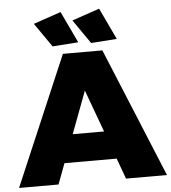

<svg xmlns="http://www.w3.org/2000/svg" viewBox="-69 -982 923 1037"><g transform="rotate(-5 393.0 -463.5)"><path d="M572 0 531 -112H248L206 0H-8L291 -701H505L794 0ZM306 -264H476L392 -493ZM298 -927 379 -756 239 -746 149 -876ZM507 -927 588 -756 448 -746 358 -876Z"/></g></svg>

Font: #9Slide03 Montserrat ExtraBold
Style: Regular
Weight: 800
Designer: Julieta Ulanovsky
Foundry: Julieta Ulanovsky
Version: Version 6.001